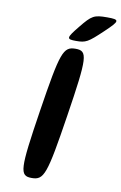

<svg xmlns="http://www.w3.org/2000/svg" viewBox="-98 -958 638 1012"><g transform="rotate(10 221.0 -451.5)"><path d="M274 -356C324 -678 322 -711 256 -711C190 -711 178 -678 128 -356C78 -33 80 0 146 0C212 0 224 -33 274 -356ZM254 -828C198 -759 198 -752 251 -752C303 -752 315 -759 388 -828C460 -896 460 -903 391 -903C321 -903 309 -896 254 -828Z"/></g></svg>

Font: Asimov Print
Style: AIt
Weight: 500
Designer: Google
Version: Version 2.000980: 2014